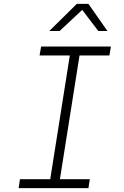

<svg xmlns="http://www.w3.org/2000/svg" viewBox="-20 -970 640 990"><path d="M76 0 83 -46H239L340 -684H184L192 -730H552L544 -684H390L289 -46H443L436 0ZM234 -810 376 -950H436L534 -810H487L404 -919L287 -810Z"/></svg>

Font: JetBrains Mono NL Thin
Style: Italic
Weight: 100
Italic angle: -9°
Monospace: yes
Designer: Philipp Nurullin, Konstantin Bulenkov
Foundry: JetBrains
Version: Version 2.305; ttfautohint (v1.8.4.7-5d5b)